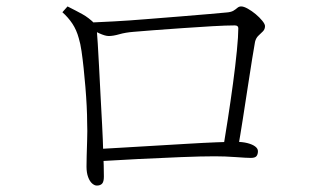

<svg xmlns="http://www.w3.org/2000/svg" viewBox="-20 -637 1040 597"><path d="M673 -170Q680 -212 688.5 -267Q697 -322 704.5 -377.5Q712 -433 716.5 -479Q721 -525 721 -549Q721 -558 710 -558Q684 -558 640 -555.5Q596 -553 547 -549.5Q498 -546 457 -543Q416 -540 395 -538Q370 -536 351 -530.5Q332 -525 318 -525Q307 -525 288.5 -533.5Q270 -542 263 -547V-567Q288 -568 334.5 -570.5Q381 -573 435.5 -577.5Q490 -582 542 -586Q594 -590 632 -593.5Q670 -597 682 -598Q698 -599 705.5 -603.5Q713 -608 718 -612.5Q723 -617 730 -617Q738 -617 750.5 -610Q763 -603 775 -593Q787 -583 795.5 -572.5Q804 -562 804 -556Q804 -546 797.5 -539.5Q791 -533 783.5 -526Q776 -519 773 -507Q770 -491 764 -453.5Q758 -416 750.5 -367Q743 -318 735 -266.5Q727 -215 719 -170ZM281 -60Q274 -60 266.5 -66.5Q259 -73 254 -86.5Q249 -100 249 -119Q249 -128 249.5 -151.5Q250 -175 251 -203Q252 -231 251 -254Q251 -279 249.5 -308Q248 -337 245.5 -367Q243 -397 240 -425.5Q237 -454 233.5 -478Q230 -502 225 -518Q218 -544 205 -563.5Q192 -583 174 -599L190 -617Q216 -604 236 -593Q256 -582 275 -563Q279 -559 279.5 -555Q280 -551 281 -543Q282 -531 284 -501Q286 -471 288 -430Q290 -389 292.5 -342.5Q295 -296 297.5 -249Q300 -202 301 -162Q302 -138 302.5 -122.5Q303 -107 303 -88Q303 -72 297.5 -66Q292 -60 281 -60ZM274 -173Q312 -175 361 -178Q410 -181 462.5 -184Q515 -187 564 -190Q613 -193 652 -194.5Q691 -196 713 -196Q734 -196 749.5 -192Q765 -188 773.5 -181.5Q782 -175 782 -167Q782 -157 777.5 -151.5Q773 -146 760 -146Q747 -146 713.5 -148.5Q680 -151 648 -151Q606 -151 543 -148.5Q480 -146 409.5 -142.5Q339 -139 274 -135Z"/></svg>

Font: Noto Serif SC ExtraLight ExtraLight
Style: Regular
Weight: 250
Version: Version 2.002-H1;hotconv 1.1.0;makeotfexe 2.6.0